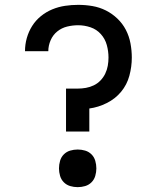

<svg xmlns="http://www.w3.org/2000/svg" viewBox="-20 -763 640 791"><path d="M252 -221V-398H300Q317 -398 334 -401Q351 -404 366.5 -411.5Q382 -419 394 -431.5Q406 -444 413.5 -459.5Q421 -475 424 -492Q427 -509 427 -526Q427 -552 420 -577.5Q413 -603 395.5 -622.5Q378 -642 353 -650.5Q328 -659 302 -659Q279 -659 256.5 -653.5Q234 -648 216 -633.5Q198 -619 188.5 -597Q179 -575 179 -552H83Q83 -552 83 -552Q83 -552 83 -552Q83 -580 90.5 -606.5Q98 -633 112.5 -656Q127 -679 148.5 -696.5Q170 -714 195.5 -724.5Q221 -735 248 -739Q275 -743 302 -743Q332 -743 361 -738Q390 -733 416 -720Q442 -707 463.5 -686.5Q485 -666 498.5 -640Q512 -614 517.5 -584.5Q523 -555 523 -526Q523 -488 513 -451Q503 -414 479 -385Q455 -356 420 -338.5Q385 -321 348 -316V-221ZM300 8Q284 8 269 3.5Q254 -1 243 -12Q232 -23 227.5 -38.5Q223 -54 223 -69Q223 -85 227.5 -100.5Q232 -116 243 -127Q254 -138 269 -142.5Q284 -147 300 -147Q316 -147 331 -142.5Q346 -138 357 -127Q368 -116 372.5 -100.5Q377 -85 377 -69Q377 -54 372.5 -38.5Q368 -23 357 -12Q346 -1 331 3.5Q316 8 300 8Z"/></svg>

Font: Zed Mono Medium Extended
Style: Regular
Weight: 500
Width: 7
Monospace: yes
Designer: Belleve Invis
Foundry: Belleve Invis
Version: Version 1.0.0; ttfautohint (v1.8.4)